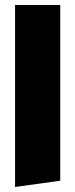

<svg xmlns="http://www.w3.org/2000/svg" viewBox="-20 -595 300 765"><path d="M40 -575H220V125L40 150Z"/></svg>

Font: Protest Strike
Style: Regular
Weight: 400
Designer: Octavio Pardo
Foundry: Ashler Design
Version: Version 2.005; ttfautohint (v1.8.4.7-5d5b)